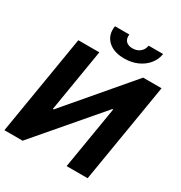

<svg xmlns="http://www.w3.org/2000/svg" viewBox="-208 -1068 1147 1216"><g transform="rotate(30 365.0 -460.0)"><path d="M121.8 -727.5H275.3L199.6 -270.1H205.9L595.6 -727.5H730.4L609.8 0H456.2L532.2 -457.6H526.2L134.4 0H1.2ZM430.4 -772.3Q352.1 -772.3 309.9 -813.2Q267.8 -854.2 278.7 -920.3H383.8Q378.9 -890 395 -872.1Q411 -854.1 443.8 -854.1Q476.1 -854.1 498.1 -872.1Q520.1 -890 525 -920.3H630.7Q623.4 -876.4 595.7 -843.1Q567.9 -809.8 525.3 -791Q482.8 -772.3 430.4 -772.3Z"/></g></svg>

Font: Inter Tight
Style: Italic
Weight: 400
Italic angle: -9.39999°
Designer: Rasmus Andersson
Foundry: rsms
Version: Version 3.002